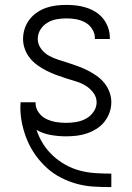

<svg xmlns="http://www.w3.org/2000/svg" viewBox="-20 -548 540 783"><path d="M433 215Q398 215 363 213Q328 211 294.5 202Q261 193 229.5 177Q198 161 172 137.5Q146 114 125.5 85.5Q105 57 91.5 25Q78 -7 70.5 -41.5Q63 -76 63 -111Q63 -116 63.5 -121Q64 -126 64 -131H125V-128Q125 -107 137.5 -89.5Q150 -72 168.5 -63Q187 -54 207.5 -50.5Q228 -47 249 -47Q270 -47 291 -50.5Q312 -54 330.5 -64Q349 -74 361.5 -92Q374 -110 374 -131Q374 -152 360.5 -170Q347 -188 328.5 -199Q310 -210 290 -216Q270 -222 249.5 -228.5Q229 -235 209 -242.5Q189 -250 170 -259.5Q151 -269 133.5 -281.5Q116 -294 102.5 -310.5Q89 -327 81.5 -347.5Q74 -368 74 -389Q74 -410 80.5 -430.5Q87 -451 100 -468Q113 -485 130.5 -497Q148 -509 168 -516Q188 -523 209 -525.5Q230 -528 251 -528Q272 -528 292.5 -525.5Q313 -523 333 -516.5Q353 -510 370.5 -499Q388 -488 401 -471.5Q414 -455 421 -435Q428 -415 428 -394V-389H367V-392Q367 -412 356 -429.5Q345 -447 327.5 -456.5Q310 -466 290.5 -469.5Q271 -473 251 -473Q231 -473 211 -469.5Q191 -466 173.5 -455.5Q156 -445 145 -427.5Q134 -410 134 -389Q134 -368 147 -350Q160 -332 178.5 -321.5Q197 -311 217.5 -304.5Q238 -298 258.5 -291.5Q279 -285 299 -277.5Q319 -270 338 -260.5Q357 -251 374.5 -238.5Q392 -226 405.5 -209.5Q419 -193 426.5 -172.5Q434 -152 434 -131Q434 -109 426.5 -88.5Q419 -68 405.5 -51Q392 -34 373.5 -22.5Q355 -11 334.5 -4Q314 3 292.5 5.5Q271 8 249 8Q218 8 187 2.5Q156 -3 129 -18Q139 12 156 39Q173 66 196.5 87.5Q220 109 248 124.5Q276 140 307 148Q338 156 369.5 158Q401 160 433 160H434V215Z"/></svg>

Font: Iosevka Fixed Light
Style: Regular
Weight: 300
Monospace: yes
Designer: Belleve Invis
Foundry: Belleve Invis
Version: Version 32.3.0